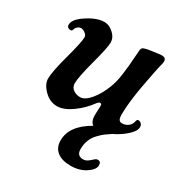

<svg xmlns="http://www.w3.org/2000/svg" viewBox="-158 -568 860 905"><g transform="rotate(30 272.5 -115.5)"><path d="M155.8 7.3Q116.2 7.3 85.4 -23.7Q54.7 -54.7 54.7 -85Q54.7 -122.6 80.6 -217.5Q106.4 -312.5 106.4 -338.9Q106.4 -351.1 93.3 -359.9Q84.5 -367.2 73.2 -368.7Q62 -369.1 53 -361.1Q43.9 -353 42.5 -344.2Q39.6 -334 28.8 -335.4Q11.7 -337.9 11.7 -352.5Q11.7 -378.4 45.4 -404.3Q106 -448.7 151.9 -448.7Q179.7 -448.7 203.6 -425.8Q225.6 -405.3 225.6 -378.9Q225.6 -351.1 200.2 -257.1Q174.8 -163.1 174.8 -128.4Q174.8 -107.9 190.9 -95.9Q207 -84 228.5 -84Q254.4 -84 282.7 -117.9Q311 -151.9 330.1 -201.7Q342.3 -232.4 348.6 -276.9Q355 -321.3 359.9 -397Q360.4 -399.4 360.6 -406Q360.8 -412.6 361.3 -415.5Q361.8 -418.5 363 -422.9Q364.3 -427.2 367.4 -429.7Q370.6 -432.1 375.5 -433.6Q389.6 -439 422.9 -442.9Q428.2 -443.4 440.2 -445.1Q452.1 -446.8 458.3 -447.5Q464.4 -448.2 473.6 -446.8Q488.3 -444.3 488.3 -425.8Q488.3 -421.9 486.1 -413.3Q483.9 -404.8 480 -388.7Q476.1 -372.6 473.1 -355.5Q472.7 -353 469 -334Q465.3 -314.9 464.4 -310.1Q463.4 -305.2 460 -286.9Q456.5 -268.6 455.3 -261Q454.1 -253.4 451.2 -236.3Q448.2 -219.2 447.3 -209.7Q446.3 -200.2 444.3 -184.8Q442.4 -169.4 441.7 -158.4Q440.9 -147.5 440.2 -134.5Q439.5 -121.6 439.5 -109.9Q439.5 -77.6 458.5 -76.2Q476.6 -74.7 492.9 -85.7Q509.3 -96.7 513.2 -120.1Q516.1 -127 520 -127.4Q521.5 -127.9 522.9 -127.9Q532.2 -127 538.6 -120.1Q544.9 -113.3 544.9 -102.5Q544.9 -74.2 490.2 -34.7Q466.3 -18.1 448.7 -10.7Q429.7 1.5 416.7 11.2Q403.8 21 387.5 38.1Q371.1 55.2 362.3 77.4Q353.5 99.6 353.5 126Q353.5 162.6 387.2 162.6Q401.4 162.6 412.6 154.3Q423.8 146 432.4 137.7Q440.9 129.4 449.7 129.4Q467.3 129.4 467.3 149.4Q467.3 173.3 433.1 195.8Q398.9 218.3 352.1 218.3Q303.7 218.3 277.6 197.3Q251.5 176.3 251.5 137.7Q251.5 58.1 350.6 1.5Q335.9 -8.8 332.5 -32.2Q331.1 -43.5 332.5 -66.7Q334 -89.8 333.5 -100.1Q333 -108.4 323.7 -108.4Q319.3 -108.4 311 -99.1Q279.3 -55.2 235.6 -23.9Q191.9 7.3 155.8 7.3Z"/></g></svg>

Font: Cooper* SemiBold
Style: Italic
Weight: 600
Italic angle: -7°
Designer: Owen Earl
Foundry: indestructible type*
Version: Version 0.001